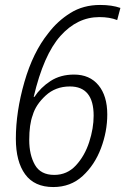

<svg xmlns="http://www.w3.org/2000/svg" viewBox="-20 -745 506 775"><path d="M413 -283Q413 -358 377.5 -401Q342 -444 279 -444Q224 -444 184 -418Q144 -392 119 -354H116Q156 -524 224 -600Q292 -676 381 -676Q423 -676 453 -664L466 -713Q432 -725 384 -725Q316 -725 264 -692.5Q212 -660 175 -611Q113 -534 78.5 -414Q44 -294 44 -185Q44 -93 81.5 -41.5Q119 10 195 10Q265 10 313.5 -34.5Q362 -79 387.5 -146.5Q413 -214 413 -283ZM98 -180Q98 -243 112 -280Q124 -322 164 -359Q204 -396 262 -396Q358 -396 358 -278Q358 -227 340 -171.5Q322 -116 286.5 -77.5Q251 -39 199 -39Q144 -39 121 -79.5Q98 -120 98 -180Z"/></svg>

Font: Noto Sans UI SemiCondensed Light
Style: Italic
Weight: 300
Width: 4
Designer: Monotype Design Team
Foundry: Monotype Imaging Inc.
Version: 1.001